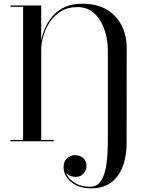

<svg xmlns="http://www.w3.org/2000/svg" viewBox="-20 -780 819 1060"><path d="M483.5 260Q435.5 260 401.5 243.2Q367.5 226.5 349.2 200Q331 173.5 331 144Q331 111.5 350 94Q369 76.5 395 76.5Q410 76.5 424.2 82.8Q438.5 89 448 102.2Q457.5 115.5 457.5 136.5Q457.5 159 441.5 177.8Q425.5 196.5 397 196.5Q380.5 196.5 365.8 189.8Q351 183 341.5 171.2Q332 159.5 332 144H339Q339 171 355.8 195.5Q372.5 220 403.5 235.5Q434.5 251 477 251Q511.5 251 531.2 227Q551 203 560.5 163Q570 123 572.8 75.2Q575.5 27.5 575.5 -20V-499Q575.5 -545.5 564.8 -588.8Q554 -632 533 -666.5Q512 -701 481 -721Q450 -741 408.5 -741Q354.5 -741 316.2 -717.2Q278 -693.5 254 -656.8Q230 -620 218.8 -579.5Q207.5 -539 207.5 -505H202.5Q202.5 -532 209.5 -565.5Q216.5 -599 232.5 -633Q248.5 -667 274.8 -695.8Q301 -724.5 340.2 -742Q379.5 -759.5 432 -759.5Q517 -759.5 571.5 -725.8Q626 -692 652.8 -636.8Q679.5 -581.5 679.5 -517.5L679 11.5Q679 60 668.2 104.8Q657.5 149.5 634.5 184.5Q611.5 219.5 574.2 239.8Q537 260 483.5 260ZM37.5 0V-7.5H276.5V0ZM107.5 0V-742.5H37.5V-750H207.5V0Z"/></svg>

Font: BodoniModa_28ptMedium
Style: Regular
Weight: 500
Designer: Owen Earl
Foundry: indestructible type
Version: Version 2.004